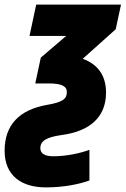

<svg xmlns="http://www.w3.org/2000/svg" viewBox="-69 -573 545 833"><path d="M130 240C208 240 275 226 319 210V77C285 90 223 105 162 105C124 105 106 92 106 70C106 37 135 22 197 13C322 -3 391 -66 391 -171C391 -243 358 -293 290 -318L433 -446L456 -553H88L59 -417H218L108 -323L84 -211H143C198 -211 221 -199 221 -174C221 -145 206 -130 135 -118C15 -97 -49 -31 -49 81C-49 189 24 240 130 240Z"/></svg>

Font: Noto Sans Condensed Black
Style: Italic
Weight: 900
Width: 3
Italic angle: -12°
Designer: Monotype Design Team
Foundry: Monotype Imaging Inc.
Version: Version 2.013